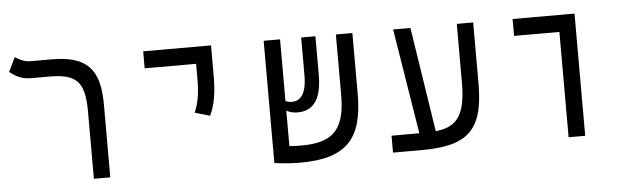

<svg xmlns="http://www.w3.org/2000/svg" viewBox="-43 -760 3016 917"><g transform="rotate(-5 1465.0 -301.5)"><path d="M453.6 -348.6C453.6 -519.5 393.6 -585.9 221.2 -585.9H121.1C92.3 -585.9 64 -601.1 49.3 -611.8L16.1 -543.5C39.6 -524.9 70.3 -504.9 115.2 -504.9H207C337.4 -504.9 375 -462.9 375 -322.3V0H453.6Z M954.1 -251.5C976.6 -295.9 987.8 -359.4 987.8 -435.1V-585.9H662.6V-504.4H909.2V-435.1C909.2 -359.4 900.9 -315.9 881.8 -272.5Z M1362.8 9.3C1583.5 9.3 1665.5 -75.7 1665.5 -293.5V-585.9H1586.4V-293.9C1586.4 -114.7 1513.2 -71.8 1373.5 -71.8C1355.5 -71.8 1335.9 -72.8 1318.8 -74.2V-244.6C1333 -236.3 1348.1 -231 1372.1 -231C1439.5 -231 1488.3 -272 1488.3 -402.3V-585.9H1419.9V-405.3C1419.9 -308.6 1386.2 -283.7 1349.1 -283.7C1335.9 -283.7 1327.1 -285.6 1318.8 -291V-585.9H1240.2V-0.5V0C1264.6 3.9 1313 9.3 1362.8 9.3Z M1809.1 0H1944.8C2161.6 0 2244.6 -63 2244.6 -291.5V-585.9H2166V-303.7C2166 -140.6 2118.2 -94.7 2021.5 -84L1943.8 -585.9H1860.8L1942.4 -81.1H1809.1Z M2650.9 0H2730.5V-585.9H2433.6V-504.9H2650.9Z"/></g></svg>

Font: Cascadia Mono PL SemiLight
Style: Regular
Weight: 350
Monospace: yes
Designer: Aaron Bell
Foundry: Saja Typeworks
Version: Version 2404.023